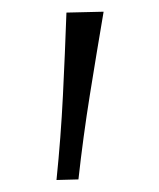

<svg xmlns="http://www.w3.org/2000/svg" viewBox="-20 -706 272 328"><path d="M76.5 -398.5Q84 -471.5 87.5 -542.8Q91 -614 93.5 -684.5L157 -686Q145 -615.5 133.5 -543.8Q122 -472 114 -399.5Z"/></svg>

Font: Heraclito ExtraLight
Style: Regular
Weight: 200
Designer: Kostas Bartsokas (font) & Cristiano Sobral (main changes)
Foundry: Kostas Bartsokas (font) & Cristiano Sobral (main changes)
Version: Version 1.00;July 8, 2020;FontCreator 13.0.0.2655 64-bit